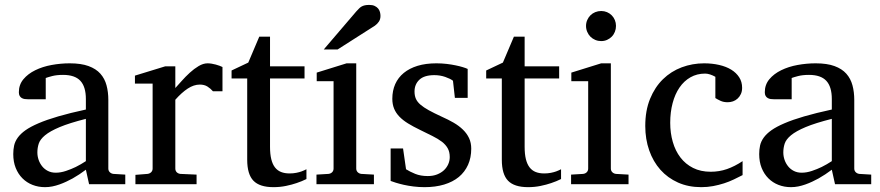

<svg xmlns="http://www.w3.org/2000/svg" viewBox="-20 -753 3599 785"><path d="M331.1 -267.1Q263.7 -250 224.1 -233.4Q184.6 -216.8 164.3 -200Q144 -183.1 138.4 -165.8Q132.8 -148.4 132.8 -129.9Q132.8 -114.3 137.9 -99.4Q143.1 -84.5 152.6 -72.8Q162.1 -61 176 -54Q189.9 -46.9 208 -46.9Q228 -46.9 249.8 -54.2Q271.5 -61.5 289.6 -70.3Q310.5 -80.6 331.1 -94.2ZM344.2 0 331.1 -59.1Q304.7 -39.1 276.9 -23.4Q264.6 -16.6 251 -10.3Q237.3 -3.9 222.9 1.2Q208.5 6.3 193.6 9.3Q178.7 12.2 164.1 12.2Q136.7 12.2 113 2.9Q89.4 -6.3 71.8 -23.9Q54.2 -41.5 44.2 -66.4Q34.2 -91.3 34.2 -123Q34.2 -141.6 37.8 -158.2Q41.5 -174.8 52.7 -190.4Q64 -206.1 84.2 -220.5Q104.5 -234.9 137.5 -249Q170.4 -263.2 218 -277.1Q265.6 -291 331.1 -305.2V-348.1Q331.1 -398.4 308.6 -422.6Q286.1 -446.8 237.8 -446.8Q211.4 -446.8 192.9 -441.9Q174.3 -437 167 -434.1V-347.2H94.2Q87.4 -347.2 80.8 -348.1Q74.2 -349.1 68.8 -352.3Q63.5 -355.5 60.3 -361.1Q57.1 -366.7 57.1 -376Q57.1 -406.7 75.7 -429Q94.2 -451.2 124 -465.8Q153.8 -480.5 190.9 -487.3Q228 -494.1 265.1 -494.1Q311.5 -494.1 342 -482.9Q372.6 -471.7 390.4 -451.7Q408.2 -431.6 415.5 -404.3Q422.9 -377 422.9 -344.2V-64Q422.9 -54.7 429 -48.8Q435.1 -43 443.8 -42L492.2 -39.1V0Z M850.6 -379.9Q840.8 -391.1 828.1 -399.2Q815.4 -407.2 796.9 -407.2Q772.5 -407.2 747.6 -390.9Q722.7 -374.5 696.8 -345.2V-64Q696.8 -54.7 702.6 -48.8Q708.5 -43 717.8 -42L783.7 -39.1V0H533.7V-38.1L583 -42Q591.8 -43 597.9 -48.8Q604 -54.7 604 -64V-411.1H531.7V-443.8L655.8 -481.9H696.8V-393.1Q707.5 -404.8 722.9 -422.1Q738.3 -439.5 755.9 -455.6Q773.4 -471.7 792.2 -482.9Q811 -494.1 828.6 -494.1Q836.4 -494.1 845.2 -492.7Q854 -491.2 862.3 -489Q870.6 -486.8 877.7 -484.1Q884.8 -481.4 889.6 -479V-379.9Z M1232.9 -21Q1214.4 -11.7 1192.4 -4.4Q1173.8 2 1149.4 7.1Q1125 12.2 1098.1 12.2Q1041.5 12.2 1016.1 -14.2Q990.7 -40.5 990.7 -100.1V-432.1H926.8V-464.8L995.1 -497.1L1040 -603H1084V-481.9H1225.1V-432.1H1084V-152.8Q1084 -123 1089.1 -102.3Q1094.2 -81.5 1104.2 -68.6Q1114.3 -55.7 1129.2 -49.8Q1144 -43.9 1164.1 -43.9Q1178.7 -43.9 1191.2 -46.4Q1203.6 -48.8 1212.9 -52.2Q1223.6 -56.2 1232.9 -61Z M1273.9 0V-39.1L1322.8 -42Q1332 -43 1337.9 -48.8Q1343.8 -54.7 1343.8 -64V-420.9H1274.9V-456.1L1397 -494.1H1436.5V-64Q1436.5 -54.7 1442.6 -48.8Q1448.7 -43 1457.5 -42L1508.8 -39.1V0ZM1535.6 -688Q1535.6 -674.3 1529.1 -664.6Q1522.5 -654.8 1512.7 -647.9L1360.4 -550.8H1303.7L1436.5 -706.1Q1442.4 -712.4 1447.3 -717.5Q1452.1 -722.7 1458 -726.1Q1463.9 -729.5 1471.4 -731.2Q1479 -732.9 1489.7 -732.9Q1502.9 -732.9 1511.7 -728.8Q1520.5 -724.6 1525.9 -718.3Q1531.2 -711.9 1533.4 -703.9Q1535.6 -695.8 1535.6 -688Z M1906.7 -145Q1906.7 -108.4 1893.6 -79.1Q1880.4 -49.8 1856 -29.5Q1831.5 -9.3 1795.9 1.5Q1760.3 12.2 1715.8 12.2Q1692.9 12.2 1671.1 9.5Q1649.4 6.8 1631.1 2.7Q1612.8 -1.5 1598.6 -5.9Q1584.5 -10.3 1577.1 -13.2V-146H1627.9L1640.1 -61Q1655.3 -51.3 1677.5 -42.2Q1699.7 -33.2 1729 -33.2Q1750.5 -33.2 1767.1 -39.8Q1783.7 -46.4 1795.2 -57.1Q1806.6 -67.9 1812.7 -81.8Q1818.8 -95.7 1818.8 -110.8Q1818.8 -131.8 1810.5 -146.7Q1802.2 -161.6 1786.6 -173.6Q1771 -185.5 1748.3 -196.8Q1725.6 -208 1696.8 -222.2Q1669.4 -235.4 1648.4 -248.3Q1627.4 -261.2 1613 -276.1Q1598.6 -291 1591.3 -308.8Q1584 -326.7 1584 -349.1Q1584 -382.3 1595.9 -409.2Q1607.9 -436 1630.9 -454.8Q1653.8 -473.6 1687.3 -483.9Q1720.7 -494.1 1764.2 -494.1Q1786.1 -494.1 1806.2 -491.7Q1826.2 -489.3 1842.8 -485.8Q1859.4 -482.4 1872.1 -478.5Q1884.8 -474.6 1892.1 -471.2V-353H1839.8L1832 -422.9Q1821.3 -431.2 1800.3 -438.5Q1779.3 -445.8 1755.9 -445.8Q1714.4 -445.8 1694.6 -427Q1674.8 -408.2 1674.8 -378.9Q1674.8 -361.8 1680.4 -349.1Q1686 -336.4 1699 -325.2Q1711.9 -314 1733.2 -302.2Q1754.4 -290.5 1786.1 -275.9Q1812.5 -264.2 1834.5 -251.5Q1856.4 -238.8 1872.6 -223.1Q1888.7 -207.5 1897.7 -188.5Q1906.7 -169.4 1906.7 -145Z M2273.9 -21Q2255.4 -11.7 2233.4 -4.4Q2214.8 2 2190.4 7.1Q2166 12.2 2139.2 12.2Q2082.5 12.2 2057.1 -14.2Q2031.7 -40.5 2031.7 -100.1V-432.1H1967.8V-464.8L2036.1 -497.1L2081.1 -603H2125V-481.9H2266.1V-432.1H2125V-152.8Q2125 -123 2130.1 -102.3Q2135.3 -81.5 2145.3 -68.6Q2155.3 -55.7 2170.2 -49.8Q2185.1 -43.9 2205.1 -43.9Q2219.7 -43.9 2232.2 -46.4Q2244.6 -48.8 2253.9 -52.2Q2264.6 -56.2 2273.9 -61Z M2314.9 0V-39.1L2363.8 -42Q2373 -43 2378.9 -48.8Q2384.8 -54.7 2384.8 -64V-420.9H2315.9V-456.1L2438 -494.1H2477.5V-64Q2477.5 -54.7 2483.6 -48.8Q2489.7 -43 2498.5 -42L2549.8 -39.1V0ZM2498.5 -647Q2498.5 -634.3 2493.9 -622.8Q2489.3 -611.3 2481 -603Q2472.7 -594.7 2461.7 -589.8Q2450.7 -585 2438 -585Q2425.3 -585 2413.8 -589.8Q2402.3 -594.7 2394 -603Q2385.7 -611.3 2380.9 -622.8Q2376 -634.3 2376 -647Q2376 -659.7 2380.9 -670.9Q2385.7 -682.1 2394 -690.4Q2402.3 -698.7 2413.8 -703.4Q2425.3 -708 2438 -708Q2450.7 -708 2461.7 -703.4Q2472.7 -698.7 2481 -690.4Q2489.3 -682.1 2493.9 -670.9Q2498.5 -659.7 2498.5 -647Z M3016.1 -37.1Q2999 -28.3 2980.2 -19.3Q2961.4 -10.3 2940.2 -3.4Q2918.9 3.4 2895.8 7.8Q2872.6 12.2 2847.2 12.2Q2794.4 12.2 2752.2 -6.6Q2710 -25.4 2680.2 -58.8Q2650.4 -92.3 2634.3 -138.2Q2618.2 -184.1 2618.2 -237.8Q2618.2 -300.8 2637.7 -348.6Q2657.2 -396.5 2690.4 -429Q2723.6 -461.4 2767.3 -477.8Q2811 -494.1 2858.9 -494.1Q2891.6 -494.1 2920.2 -487.5Q2948.7 -481 2969.5 -468.3Q2990.2 -455.6 3002.2 -437Q3014.2 -418.5 3014.2 -394Q3014.2 -379.4 3009 -368.4Q3003.9 -357.4 2995.6 -349.9Q2987.3 -342.3 2976.8 -338.6Q2966.3 -335 2955.1 -335Q2938.5 -335 2926.3 -340.6Q2914.1 -346.2 2904.8 -352.1V-439Q2894.5 -444.8 2883.5 -448.5Q2872.6 -452.1 2862.8 -452.1Q2829.6 -452.1 2803 -437Q2776.4 -421.9 2758.1 -395Q2739.7 -368.2 2730 -331.3Q2720.2 -294.4 2720.2 -251Q2720.2 -209.5 2730.7 -172.9Q2741.2 -136.2 2762 -109.1Q2782.7 -82 2813.7 -66.4Q2844.7 -50.8 2885.7 -50.8Q2920.9 -50.8 2952.4 -61.8Q2983.9 -72.8 3016.1 -94.2Z M3380.9 -267.1Q3313.5 -250 3273.9 -233.4Q3234.4 -216.8 3214.1 -200Q3193.8 -183.1 3188.2 -165.8Q3182.6 -148.4 3182.6 -129.9Q3182.6 -114.3 3187.7 -99.4Q3192.9 -84.5 3202.4 -72.8Q3211.9 -61 3225.8 -54Q3239.7 -46.9 3257.8 -46.9Q3277.8 -46.9 3299.6 -54.2Q3321.3 -61.5 3339.4 -70.3Q3360.4 -80.6 3380.9 -94.2ZM3394 0 3380.9 -59.1Q3354.5 -39.1 3326.7 -23.4Q3314.5 -16.6 3300.8 -10.3Q3287.1 -3.9 3272.7 1.2Q3258.3 6.3 3243.4 9.3Q3228.5 12.2 3213.9 12.2Q3186.5 12.2 3162.8 2.9Q3139.2 -6.3 3121.6 -23.9Q3104 -41.5 3094 -66.4Q3084 -91.3 3084 -123Q3084 -141.6 3087.6 -158.2Q3091.3 -174.8 3102.5 -190.4Q3113.8 -206.1 3134 -220.5Q3154.3 -234.9 3187.3 -249Q3220.2 -263.2 3267.8 -277.1Q3315.4 -291 3380.9 -305.2V-348.1Q3380.9 -398.4 3358.4 -422.6Q3335.9 -446.8 3287.6 -446.8Q3261.2 -446.8 3242.7 -441.9Q3224.1 -437 3216.8 -434.1V-347.2H3144Q3137.2 -347.2 3130.6 -348.1Q3124 -349.1 3118.7 -352.3Q3113.3 -355.5 3110.1 -361.1Q3106.9 -366.7 3106.9 -376Q3106.9 -406.7 3125.5 -429Q3144 -451.2 3173.8 -465.8Q3203.6 -480.5 3240.7 -487.3Q3277.8 -494.1 3314.9 -494.1Q3361.3 -494.1 3391.8 -482.9Q3422.4 -471.7 3440.2 -451.7Q3458 -431.6 3465.3 -404.3Q3472.7 -377 3472.7 -344.2V-64Q3472.7 -54.7 3478.8 -48.8Q3484.9 -43 3493.7 -42L3542 -39.1V0Z"/></svg>

Font: BabelStone Ogham
Style: Italic
Weight: 400
Italic angle: -30°
Designer: Andrew West
Foundry: BabelStone
Version: Version 2.02 March 14, 2022